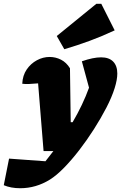

<svg xmlns="http://www.w3.org/2000/svg" viewBox="-129 -801 642 1018"><path d="M102 0 73 -359Q41 -356 22.5 -355.5Q4 -355 -11 -357Q-9 -401 12.5 -432.5Q34 -464 66.5 -481.5Q99 -499 134 -499Q166 -499 194.5 -484.5Q223 -470 242 -439L246 -153H256Q310 -245 343 -336L305 -476Q365 -497 407 -497Q449 -497 471 -474.5Q493 -452 493 -411Q493 -379 479 -334Q464 -286 435 -230Q406 -174 369 -116Q332 -58 291.5 -5.5Q251 47 211 88Q171 129 136 151Q62 197 -22 197Q-71 197 -109 181L-81 40L112 54Q134 27 154 0ZM212 -540 172 -610 382 -781H408L479 -640Q413 -609 346.5 -584.5Q280 -560 212 -540Z"/></svg>

Font: Piazzolla Black
Style: Italic
Weight: 900
Italic angle: -11.3°
Designer: Juan Pablo del Peral
Foundry: Huerta Tipografica
Version: Version 1.330